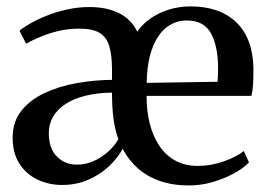

<svg xmlns="http://www.w3.org/2000/svg" viewBox="-20 -568 837 600"><path d="M174 10Q133 10 97.8 -6.5Q62.5 -23 41 -56Q19.5 -89 19.5 -138Q19.5 -187.5 46.8 -221.8Q74 -256 119.2 -277.2Q164.5 -298.5 219.8 -308.2Q275 -318 330 -318.5V-354.5Q329.5 -398 321 -425.2Q312.5 -452.5 290.8 -465.5Q269 -478.5 228.5 -478.5Q192.5 -478.5 161.8 -471Q131 -463.5 105.8 -452.8Q80.5 -442 61.5 -431.5L41 -472Q52 -481.5 73.5 -494Q95 -506.5 124 -518.2Q153 -530 187.8 -538Q222.5 -546 259.5 -546Q314 -546 352.2 -526.8Q390.5 -507.5 409 -469Q423.5 -491 448.5 -509Q473.5 -527 506 -537.5Q538.5 -548 575 -548Q667 -548 718.5 -498.2Q770 -448.5 772 -355Q772 -324 770.8 -303.5Q769.5 -283 765.5 -268.5H438Q438 -221 448.2 -181Q458.5 -141 478.5 -111.5Q498.5 -82 528.5 -65.8Q558.5 -49.5 598.5 -49.5Q639.5 -49.5 679.5 -63.8Q719.5 -78 742 -96L758 -60.5Q741 -42.5 711.2 -26.2Q681.5 -10 645 0.8Q608.5 11.5 570.5 11.5Q519.5 11.5 479.5 -2.5Q439.5 -16.5 410.5 -42.2Q381.5 -68 363.5 -103Q347 -73 319.2 -47.2Q291.5 -21.5 254.8 -5.8Q218 10 174 10ZM438.5 -309 660 -312.5Q661 -323 661.2 -333.8Q661.5 -344.5 661.5 -354Q661.5 -423 639.5 -463.5Q617.5 -504 563.5 -504Q536 -504 513.2 -491.2Q490.5 -478.5 474 -453.5Q457.5 -428.5 448.2 -392.2Q439 -356 438.5 -309ZM220 -53.5Q247 -53.5 271.8 -64.2Q296.5 -75 316.8 -93Q337 -111 350 -133Q338.5 -165 334.2 -200Q330 -235 330 -278.5Q283.5 -278 246.8 -268.8Q210 -259.5 184.5 -242.8Q159 -226 145.8 -203Q132.5 -180 132.5 -152.5Q132.5 -104 157.8 -78.8Q183 -53.5 220 -53.5Z"/></svg>

Font: Merriweather 72pt Medium
Style: Regular
Weight: 500
Version: Version 2.100